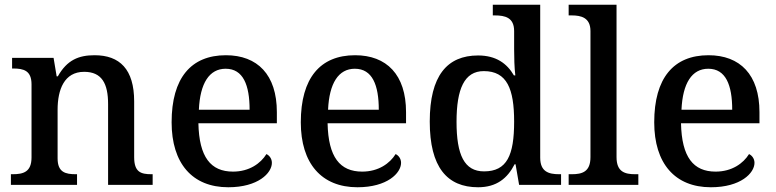

<svg xmlns="http://www.w3.org/2000/svg" viewBox="-20 -780 3272 810"><path d="M26 0H305V-45H300C256 -45 223 -53 223 -112V-317C223 -402 251 -477 335 -477C410 -477 436 -427 436 -341V0H624V-45H619C574 -45 546 -54 546 -117V-352C546 -488 485 -547 379 -547C312 -547 263 -527 224 -458H219L206 -536H31V-491H36C80 -491 113 -482 113 -424V-116C113 -54 78 -45 33 -45H26Z M943 10C1069 10 1127 -50 1127 -93C1127 -112 1115 -125 1104 -130C1080 -91 1032 -56 963 -56C869 -56 820 -117 817 -260H1148V-307C1148 -465 1066 -547 933 -547C786 -547 704 -451 704 -264C704 -91 791 10 943 10ZM1033 -317H819C824 -429 863 -490 932 -490C1006 -490 1033 -421 1033 -317Z M1488 10C1614 10 1672 -50 1672 -93C1672 -112 1660 -125 1649 -130C1625 -91 1577 -56 1508 -56C1414 -56 1365 -117 1362 -260H1693V-307C1693 -465 1611 -547 1478 -547C1331 -547 1249 -451 1249 -264C1249 -91 1336 10 1488 10ZM1578 -317H1364C1369 -429 1408 -490 1477 -490C1551 -490 1578 -421 1578 -317Z M1997 10C2075 10 2121 -28 2151 -87H2155L2170 0H2347V-45H2339C2294 -45 2259 -56 2259 -115V-760H2059V-715H2067C2111 -715 2149 -706 2149 -649V-572C2149 -539 2150 -494 2154 -462H2148C2119 -512 2073 -546 1997 -546C1866 -546 1793 -460 1793 -267C1793 -75 1866 10 1997 10ZM2022 -57C1939 -57 1906 -126 1906 -266C1906 -405 1939 -480 2021 -480C2119 -480 2149 -405 2149 -267C2149 -125 2119 -57 2022 -57Z M2379 0H2673V-45H2660C2616 -45 2581 -55 2581 -117V-760H2379V-715H2392C2431 -715 2471 -706 2471 -649V-117C2471 -55 2436 -45 2392 -45H2379Z M2979 10C3105 10 3163 -50 3163 -93C3163 -112 3151 -125 3140 -130C3116 -91 3068 -56 2999 -56C2905 -56 2856 -117 2853 -260H3184V-307C3184 -465 3102 -547 2969 -547C2822 -547 2740 -451 2740 -264C2740 -91 2827 10 2979 10ZM3069 -317H2855C2860 -429 2899 -490 2968 -490C3042 -490 3069 -421 3069 -317Z"/></svg>

Font: Noto Serif Ethiopic Medium
Style: Regular
Weight: 500
Designer: Monotype Design Team
Foundry: Monotype Imaging Inc.
Version: Version 2.102